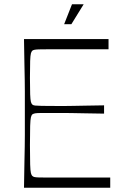

<svg xmlns="http://www.w3.org/2000/svg" viewBox="-20 -884 588 904"><path d="M93 0Q94 -72 95 -118Q96 -164 96.5 -194.5Q97 -225 97 -247.5Q97 -270 97 -293.5Q97 -317 97 -350Q97 -383 97 -406.5Q97 -430 97 -452.5Q97 -475 96.5 -505.5Q96 -536 95 -582Q94 -628 93 -700H491V-652Q471 -652 448 -652Q425 -652 399 -652Q373 -652 346 -652Q319 -652 290 -652Q238 -652 208 -652Q178 -652 163 -651.5Q148 -651 142 -649.5Q136 -648 133 -646Q128 -642 125.5 -632.5Q123 -623 122 -597Q121 -571 121 -518Q121 -466 122 -440Q123 -414 125.5 -404.5Q128 -395 133 -391Q137 -388 145.5 -387Q154 -386 177 -385.5Q200 -385 246 -385Q273 -385 289.5 -385Q306 -385 326 -385.5Q346 -386 379 -386.5Q412 -387 470 -388V-349Q412 -350 379 -350.5Q346 -351 326 -351.5Q306 -352 289.5 -352Q273 -352 246 -352Q200 -352 177 -352Q154 -352 146 -350.5Q138 -349 133 -346Q128 -342 125.5 -331.5Q123 -321 122 -291.5Q121 -262 121 -200Q121 -139 122 -109.5Q123 -80 125.5 -69.5Q128 -59 133 -55Q136 -52 142 -50.5Q148 -49 163 -48.5Q178 -48 208 -48Q238 -48 290 -48Q320 -48 348 -48Q376 -48 402 -48Q428 -48 452.5 -48Q477 -48 499 -48V0ZM282 -770 319 -864H374L316 -770Z"/></svg>

Font: Ojuju Light
Style: Regular
Weight: 300
Designer: Chisaokwu Joboson, Mirko Velimirovic
Foundry: Udi Foundry
Version: Version 1.000